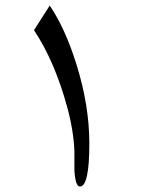

<svg xmlns="http://www.w3.org/2000/svg" viewBox="-20 -664 540 703"><path d="M307.1 -138.7Q307.1 19 272.5 19Q256.3 19 252.4 -39.1V-110.8Q249.5 -186 225.6 -273.4Q203.6 -354 173.8 -423.8Q144 -493.7 104.5 -553.7L162.1 -643.6Q218.3 -561 259.8 -428.7Q307.1 -277.8 307.1 -138.7Z"/></svg>

Font: XB Kayhan
Style: Regular
Weight: 400
Designer: Behnam
Foundry: Irmug
Version: Version 7.300 2009